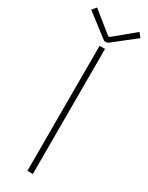

<svg xmlns="http://www.w3.org/2000/svg" viewBox="-243 -918 739 957"><g transform="rotate(30 126.5 -439.5)"><path d="M111.3 0V-719.7H142.6V0ZM4.9 -878.9 125 -782.2H131.8L249 -878.9L268.6 -854.5L137.7 -752H119.1L-14.6 -854.5Z"/></g></svg>

Font: Reddit Sans ExtraLight
Style: Regular
Weight: 250
Designer: Stephen Hutchings
Foundry: Reddit
Version: Version 1.014